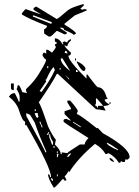

<svg xmlns="http://www.w3.org/2000/svg" viewBox="-20 -891 672 931"><path d="M315.4 -504.9V-509.8Q295.9 -529.3 294.9 -529.3Q294.9 -528.3 315.4 -504.9ZM269.5 -551.8Q274.4 -551.8 274.4 -560.5H269.5ZM306.6 -630.9Q306.6 -644.5 296.9 -644.5L293 -634.8Q297.9 -634.8 306.6 -630.9ZM320.3 -546.9 283.2 -607.4H274.4Q274.4 -581.1 320.3 -546.9ZM213.9 -560.5V-570.3H209V-560.5ZM181.6 -445.3Q225.6 -504.9 246.1 -551.8Q241.2 -560.5 241.2 -565.4Q229.5 -561.5 204.1 -504.9H200.2L204.1 -496.1L171.9 -449.2ZM357.4 -542Q357.4 -551.8 348.6 -551.8V-542ZM153.3 -352.5V-361.3H148.4V-352.5ZM204.1 -152.3V-157.2Q171.9 -228.5 148.4 -296.9L126 -334L107.4 -342.8V-329.1Q200.2 -159.2 200.2 -152.3ZM163.1 -319.3Q163.1 -324.2 167 -324.2Q163.1 -332 163.1 -342.8H148.4Q154.3 -319.3 163.1 -319.3ZM185.5 -273.4V-278.3Q176.8 -293 176.8 -300.8H171.9V-296.9Q181.6 -281.2 181.6 -273.4ZM371.1 -273.4V-278.3L334 -300.8V-296.9ZM213.9 -236.3Q213.9 -241.2 218.8 -250H213.9L209 -240.2V-236.3ZM237.3 -189.5V-203.1Q222.7 -224.6 222.7 -240.2H218.8V-226.6L232.4 -189.5ZM552.7 -162.1V-166Q504.9 -199.2 497.1 -199.2Q500 -184.6 552.7 -162.1ZM246.1 -175.8V-180.7H237.3V-175.8ZM259.8 -147.5V-157.2H255.9V-147.5ZM306.6 -128.9Q313.5 -128.9 325.2 -147.5Q313.5 -147.5 306.6 -133.8ZM259.8 -128.9Q259.8 -133.8 264.6 -143.6H255.9V-128.9ZM259.8 -36.1V-45.9H255.9V-36.1ZM237.3 -13.7Q237.3 -27.3 227.5 -27.3Q227.5 -13.7 237.3 -13.7ZM455.1 -366.2V-377.9H480.5L450.2 -413.1H445.3V-389.6L440.4 -379.9Q447.3 -379.9 455.1 -366.2ZM510.7 -384.8V-394.5H515.6L517.6 -392.6Q517.6 -389.6 510.7 -384.8ZM241.2 19.5Q212.9 -25.4 212.9 -45.9Q222.7 -45.9 222.7 -32.2H227.5Q227.5 -78.1 106.4 -287.1Q106.4 -283.2 101.6 -283.2V-301.8Q88.9 -301.8 70.3 -361.3Q58.6 -394.5 23.4 -421.9Q33.2 -439.5 51.8 -439.5Q70.3 -404.3 70.3 -398.4H75.2V-421.9Q75.2 -435.5 60.5 -459Q65.4 -466.8 65.4 -477.5H70.3Q76.2 -477.5 87.9 -444.3L111.3 -439.5L106.4 -449.2V-459Q151.4 -500 176.8 -546.9Q204.1 -590.8 204.1 -602.5Q197.3 -602.5 186.5 -621.1Q186.5 -635.7 195.3 -635.7L204.1 -630.9V-649.4H212.9L232.4 -635.7Q251 -659.2 251 -662.1Q246.1 -671.9 246.1 -676.8Q255.9 -676.8 255.9 -685.5Q246.1 -685.5 246.1 -695.3V-705.1Q267.6 -705.1 283.2 -676.8H288.1L283.2 -685.5L293 -690.4Q300.8 -685.5 306.6 -685.5Q306.6 -693.4 320.3 -700.2H324.2V-695.3Q306.6 -678.7 306.6 -667H302.7L293 -671.9Q293 -662.1 324.2 -635.7Q324.2 -621.1 311.5 -621.1Q311.5 -596.7 399.4 -509.8V-529.3H404.3Q449.2 -467.8 455.1 -467.8Q484.4 -467.8 497.1 -418Q502 -418 502 -413.1Q492.2 -408.2 487.3 -408.2Q487.3 -396.5 510.7 -384.8L498 -377.9L497.1 -379.9Q489.3 -377 481.4 -377L492.2 -354.5Q455.1 -361.3 445.3 -361.3L259.8 -533.2H255.9Q230.5 -484.4 168 -394.5Q177.7 -383.8 212.9 -278.3Q235.4 -231.4 251 -212.9L246.1 -190.4Q274.4 -163.1 274.4 -143.6H279.3V-152.3Q283.2 -152.3 306.6 -148.4Q306.6 -152.3 367.2 -190.4H390.6Q390.6 -203.1 409.2 -221.7Q288.1 -296.9 288.1 -301.8V-306.6Q288.1 -314.5 302.7 -314.5Q316.4 -306.6 324.2 -306.6L293 -337.9V-351.6Q321.3 -361.3 324.2 -361.3V-366.2L306.6 -394.5V-403.3H320.3Q357.4 -361.3 357.4 -351.6Q352.5 -342.8 352.5 -337.9Q363.3 -337.9 450.2 -268.6Q450.2 -270.5 452.1 -270.5L455.1 -269.5L478.5 -245.1Q608.4 -173.8 608.4 -128.9Q608.4 -122.1 593.8 -115.2Q593.8 -120.1 589.8 -120.1Q585 -110.4 585 -105.5H575.2L566.4 -110.4Q566.4 -101.6 556.6 -101.6Q537.1 -132.8 505.9 -148.4Q497.1 -143.6 492.2 -143.6Q473.6 -174.8 440.4 -193.4Q355.5 -121.1 315.4 -55.7Q315.4 -60.5 311.5 -60.5Q298.8 -37.1 293 -37.1L302.7 -17.6L293 -13.7Q293 -22.5 283.2 -22.5Q247.1 19.5 241.2 19.5ZM348.6 -597.7H343.8V-607.4H348.6ZM385.7 -546.9Q374 -546.9 352.5 -588.9V-593.8Q384.8 -580.1 394.5 -560.5Q394.5 -546.9 385.7 -546.9ZM46.9 -454.1Q33.2 -454.1 33.2 -463.9V-486.3H46.9ZM534.2 -106.4H529.3Q510.7 -113.3 510.7 -125Q522.5 -125 534.2 -106.4ZM223.6 -713.9H215.8L194.3 -728.5L193.4 -748Q208 -756.8 208 -764.6V-765.6Q123 -797.9 86.9 -820.3L85.9 -826.2Q101.6 -846.7 105.5 -846.7Q175.8 -821.3 179.7 -821.3Q141.6 -841.8 141.6 -846.7Q141.6 -852.5 153.3 -858.4H157.2L254.9 -798.8Q261.7 -799.8 308.6 -840.8Q326.2 -855.5 383.8 -871.1L387.7 -866.2L369.1 -847.7Q377 -847.7 377 -842.8L385.7 -846.7Q401.4 -846.7 401.4 -841.8Q401.4 -839.8 342.8 -816.4L293 -776.4V-771.5Q347.7 -738.3 348.6 -728.5Q338.9 -721.7 336.9 -721.7Q336.9 -727.5 291 -746.1Q290 -756.8 277.3 -756.8L269.5 -755.9L303.7 -733.4V-729.5Q303.7 -724.6 292 -724.6Q259.8 -741.2 254.9 -741.2Q229.5 -714.8 223.6 -713.9ZM227.5 -775.4 231.4 -780.3V-783.2L143.6 -816.4L139.6 -815.4V-810.5Z"/></svg>

Font: Blackcraft
Style: Regular
Weight: 400
Designer: GGBotNet
Foundry: GGBotNet
Version: 1.00